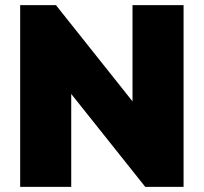

<svg xmlns="http://www.w3.org/2000/svg" viewBox="-20 -732 798 752"><path d="M59 0V-712H199L499 -335V-712H699V0H549L259 -364V0Z"/></svg>

Font: Outfit Black
Style: Regular
Weight: 900
Designer: Rodrigo Fuenzalida
Foundry: fragTYPE
Version: Version 1.100; ttfautohint (v1.8.4.7-5d5b)